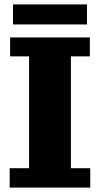

<svg xmlns="http://www.w3.org/2000/svg" viewBox="-20 -852 454 872"><path d="M24 0V-88H112V-596H26V-682H388V-596H302V-88H390V0ZM39 -741V-832H375V-741Z"/></svg>

Font: Montagu Slab
Style: Bold
Weight: 700
Designer: Florian Karsten
Foundry: Florian Karsten
Version: Version 1.000